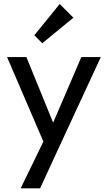

<svg xmlns="http://www.w3.org/2000/svg" viewBox="-20 -768 554 986"><path d="M222 3.8 16.2 -475H115.5L268.5 -100H236.5L397.8 -475H497.8L276 3.8ZM86.2 199 225.5 -87.8 276 3.8 186 199ZM197 -546 156.2 -586.8 286.5 -747.5 357 -677Z"/></svg>

Font: Outfit Thin
Style: Regular
Weight: 100
Designer: Rodrigo Fuenzalida
Foundry: fragTYPE
Version: Version 1.000